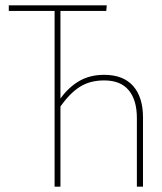

<svg xmlns="http://www.w3.org/2000/svg" viewBox="-20 -701 608 721"><path d="M517 -260V0H494V-258Q494 -325 463.5 -362Q433 -399 371 -399Q318 -399 280 -375Q242 -351 207 -301V0H185V-660H13V-681H381L379 -660H207V-331Q238 -374 278 -397Q318 -420 371 -420Q443 -420 480 -378Q517 -336 517 -260Z"/></svg>

Font: Fira Sans Extra Condensed Thin
Style: Regular
Weight: 250
Width: 1
Designer: Carrois Corporate & Edenspiekermann AG
Foundry: Carrois Corporate GbR & Edenspiekermann AG
Version: Version 4.203